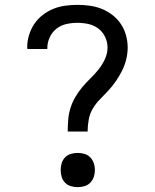

<svg xmlns="http://www.w3.org/2000/svg" viewBox="-20 -763 640 791"><path d="M259 -221Q259 -245 261 -270Q263 -295 270.5 -318.5Q278 -342 290.5 -363.5Q303 -385 319 -404Q335 -423 353 -440.5Q371 -458 386.5 -477.5Q402 -497 412.5 -520Q423 -543 423 -567Q423 -590 413 -611Q403 -632 385 -645.5Q367 -659 344.5 -664Q322 -669 299 -669Q276 -669 253.5 -664Q231 -659 213 -645Q195 -631 185 -609.5Q175 -588 175 -565Q175 -564 175 -563Q175 -562 175 -561H93Q93 -563 92.5 -564.5Q92 -566 92 -568Q92 -593 99.5 -618Q107 -643 121 -664Q135 -685 155.5 -701Q176 -717 199.5 -726.5Q223 -736 248.5 -739.5Q274 -743 299 -743Q324 -743 349.5 -739.5Q375 -736 399 -726.5Q423 -717 443.5 -701Q464 -685 478 -664Q492 -643 499 -618Q506 -593 506 -567Q506 -543 500 -518.5Q494 -494 483 -472Q472 -450 458 -429.5Q444 -409 427 -390.5Q410 -372 392.5 -354.5Q375 -337 362.5 -316Q350 -295 345.5 -270Q341 -245 341 -221ZM300 8Q286 8 272 4Q258 0 248 -10.5Q238 -21 234 -34.5Q230 -48 230 -63Q230 -77 234 -90.5Q238 -104 248 -114.5Q258 -125 272 -129Q286 -133 300 -133Q314 -133 328 -129Q342 -125 352 -114.5Q362 -104 366.5 -90.5Q371 -77 371 -63Q371 -48 366.5 -34.5Q362 -21 352 -10.5Q342 0 328 4Q314 8 300 8Z"/></svg>

Font: Iosevka Slab Extended
Style: Regular
Weight: 400
Width: 7
Monospace: yes
Designer: Belleve Invis
Foundry: Belleve Invis
Version: Version 11.1.1; ttfautohint (v1.8.3)